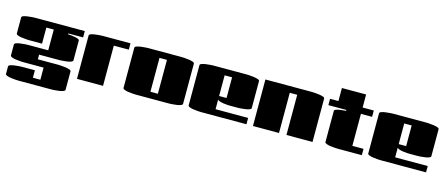

<svg xmlns="http://www.w3.org/2000/svg" viewBox="-50 -1219 4646 1993"><g transform="rotate(15 2273.0 -222.5)"><path d="M310 107H390V-23H170Q162 -23 139.5 -24.5Q117 -26 91.5 -29.5Q66 -33 48 -40Q30 -47 30 -57V-175Q30 -186 48 -192.5Q66 -199 91.5 -202.5Q117 -206 139.5 -207.5Q162 -209 170 -209H390V-432H310V-259H170Q162 -259 139.5 -260.5Q117 -262 91.5 -265.5Q66 -269 48 -276Q30 -283 30 -293V-466Q30 -477 48 -483.5Q66 -490 91.5 -493.5Q117 -497 139.5 -498.5Q162 -500 170 -500H705V-432H546V-423Q561 -422 581.5 -420Q602 -418 622.5 -414Q643 -410 656.5 -404Q670 -398 670 -389V-175Q670 -165 652 -158Q634 -151 608.5 -147.5Q583 -144 560.5 -142.5Q538 -141 530 -141H310V-91H530Q538 -91 560.5 -89.5Q583 -88 608.5 -84.5Q634 -81 652 -74.5Q670 -68 670 -57V141Q670 151 652 158Q634 165 608.5 168.5Q583 172 560.5 173.5Q538 175 530 175H170Q162 175 139.5 173.5Q117 172 91.5 168.5Q66 165 48 158Q30 151 30 141V61Q30 50 48 43.5Q66 37 91.5 33.5Q117 30 139.5 28.5Q162 27 170 27H310Z M1035 0H755V-466Q755 -477 773 -483.5Q791 -490 816.5 -493.5Q842 -497 864.5 -498.5Q887 -500 895 -500H1196V-432H1035Z M1746 0H1386Q1378 0 1355.5 -1.5Q1333 -3 1307.5 -6.5Q1282 -10 1264 -17Q1246 -24 1246 -34V-466Q1246 -477 1264 -483.5Q1282 -490 1307.5 -493.5Q1333 -497 1355.5 -498.5Q1378 -500 1386 -500H1746Q1754 -500 1776.5 -498.5Q1799 -497 1824.5 -493.5Q1850 -490 1868 -483.5Q1886 -477 1886 -466V-34Q1886 -24 1868 -17Q1850 -10 1824.5 -6.5Q1799 -3 1776.5 -1.5Q1754 0 1746 0ZM1526 -68H1606V-432H1526Z M2576 -68V0H2086Q2078 0 2055.5 -1.5Q2033 -3 2007.5 -6.5Q1982 -10 1964 -17Q1946 -24 1946 -34V-466Q1946 -477 1964 -483.5Q1982 -490 2007.5 -493.5Q2033 -497 2055.5 -498.5Q2078 -500 2086 -500H2446Q2454 -500 2476.5 -498.5Q2499 -497 2524.5 -493.5Q2550 -490 2568 -483.5Q2586 -477 2586 -466V-176Q2586 -166 2568 -159Q2550 -152 2524.5 -148.5Q2499 -145 2476.5 -143.5Q2454 -142 2446 -142H2365Q2355 -142 2334 -143Q2313 -144 2290 -147.5Q2267 -151 2249 -157Q2231 -163 2226 -172V-68ZM2226 -210H2306V-432H2226Z M2926 0H2646V-500H3146Q3154 -500 3176.5 -498.5Q3199 -497 3224.5 -493.5Q3250 -490 3268 -483.5Q3286 -477 3286 -466V0H3006V-432H2926Z M3346 -412V-480H3436V-620H3696V-480H3816V-412H3696V-68H3816V0H3556Q3548 0 3525.5 -1.5Q3503 -3 3477.5 -6.5Q3452 -10 3434 -17Q3416 -24 3416 -34V-369Q3416 -378 3429.5 -384Q3443 -390 3463 -393.5Q3483 -397 3503.5 -399Q3524 -401 3539 -402V-412Z M4506 -68V0H4016Q4008 0 3985.5 -1.5Q3963 -3 3937.5 -6.5Q3912 -10 3894 -17Q3876 -24 3876 -34V-466Q3876 -477 3894 -483.5Q3912 -490 3937.5 -493.5Q3963 -497 3985.5 -498.5Q4008 -500 4016 -500H4376Q4384 -500 4406.5 -498.5Q4429 -497 4454.5 -493.5Q4480 -490 4498 -483.5Q4516 -477 4516 -466V-176Q4516 -166 4498 -159Q4480 -152 4454.5 -148.5Q4429 -145 4406.5 -143.5Q4384 -142 4376 -142H4295Q4285 -142 4264 -143Q4243 -144 4220 -147.5Q4197 -151 4179 -157Q4161 -163 4156 -172V-68ZM4156 -210H4236V-432H4156Z"/></g></svg>

Font: Gajraj One
Style: Regular
Weight: 400
Designer: Saurabh Sharma
Foundry: Saurabh Sharma
Version: Version 1.000